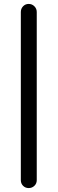

<svg xmlns="http://www.w3.org/2000/svg" viewBox="-20 -761 293 977"><path d="M126 196Q109 196 97.5 184.5Q86 173 86 156V-700Q86 -717 97.5 -729Q109 -741 126 -741Q143 -741 155 -729Q167 -717 167 -700V156Q167 173 155 184.5Q143 196 126 196Z"/></svg>

Font: Varela Round
Style: Regular
Weight: 400
Designer: Joe Prince, Avraham Cornfeld
Foundry: Joe Prince, Avraham Cornfeld
Version: Version 3.010; ttfautohint (v1.8.4.7-5d5b)